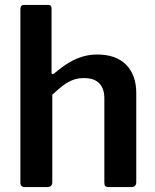

<svg xmlns="http://www.w3.org/2000/svg" viewBox="-20 -762 632 782"><path d="M82 0Q63 0 63 -18V-725Q63 -742 78 -742H177Q190 -742 190 -727V-467Q190 -461 193 -460Q196 -459 201 -463Q234 -491 262 -507.5Q290 -524 318 -532Q346 -540 376 -540Q453 -540 494 -498Q535 -456 535 -383V-21Q535 0 514 0H422Q413 0 409 -4Q405 -8 405 -18V-362Q405 -401 384.5 -422.5Q364 -444 322 -444Q298 -444 277.5 -436.5Q257 -429 237 -414Q217 -399 193 -376V-20Q193 0 171 0H82Z"/></svg>

Font: Libre Franklin SemiBold
Style: Regular
Weight: 600
Designer: Pablo Impallari, Rodrigo Fuenzalida, Nhung Nguyen
Foundry: Impallari Type
Version: Version 3.000